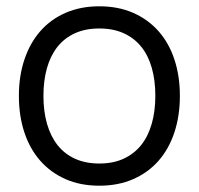

<svg xmlns="http://www.w3.org/2000/svg" viewBox="-20 -575 632 610"><path d="M295.5 15Q235.5 15 188 -6Q140.5 -27 107.5 -64.8Q74.5 -102.5 57.2 -155Q40 -207.5 40 -270.5Q40 -334 57.8 -386.5Q75.5 -439 108.5 -476.5Q141.5 -514 189 -534.5Q236.5 -555 295.5 -555Q356 -555 403.5 -534Q451 -513 484 -475.5Q517 -438 534.2 -385.8Q551.5 -333.5 551.5 -270.5Q551.5 -207 534 -154.2Q516.5 -101.5 483.5 -64Q450.5 -26.5 403 -5.8Q355.5 15 295.5 15ZM295.5 -55.5Q340 -55.5 373.2 -71Q406.5 -86.5 428.8 -114.5Q451 -142.5 462.2 -182.2Q473.5 -222 473.5 -270.5Q473.5 -320 462.2 -359.5Q451 -399 428.5 -426.8Q406 -454.5 372.8 -469.5Q339.5 -484.5 295.5 -484.5Q251 -484.5 217.8 -469.2Q184.5 -454 162.2 -425.8Q140 -397.5 129 -358Q118 -318.5 118 -270.5Q118 -221 129.5 -181.2Q141 -141.5 163.2 -113.5Q185.5 -85.5 218.8 -70.5Q252 -55.5 295.5 -55.5Z"/></svg>

Font: Vela Sans
Style: Regular
Weight: 400
Designer: Principal design: Mikhail Sharanda - project Manrope.
Design modification: Ravid Balaliev
Foundry: Mikhail Sharanda
Version: Version 1.001;August 23, 2023;FontCreator 14.0.0.2901 64-bit